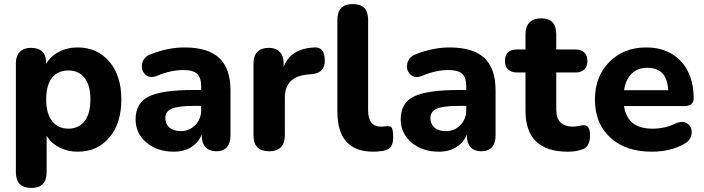

<svg xmlns="http://www.w3.org/2000/svg" viewBox="-20 -734 3457 943"><path d="M134 189Q58 189 58 112V-423Q58 -460 77.5 -479.5Q97 -499 132 -499Q207 -499 207 -423V-420Q227 -457 268.5 -479Q310 -501 361 -501Q457 -501 516.5 -432Q576 -363 576 -246Q576 -128 517 -58.5Q458 11 361 11Q312 11 271.5 -10Q231 -31 209 -67V112Q209 189 134 189ZM424 -246Q424 -316 395 -352Q366 -388 316 -388Q265 -388 236 -352.5Q207 -317 207 -246Q207 -175 236.5 -138.5Q266 -102 316 -102Q366 -102 395 -138.5Q424 -175 424 -246Z M834 11Q752 11 699 -34Q646 -79 646 -148Q646 -228 710.5 -260Q775 -292 932 -292H968V-309Q968 -353 948 -371.5Q928 -390 880 -390Q819 -390 752 -362Q716 -347 693.5 -368.5Q671 -390 678.5 -422.5Q686 -455 721 -468Q806 -501 886 -501Q1001 -501 1056.5 -449.5Q1112 -398 1112 -290V-68Q1112 -31 1094 -11Q1076 9 1042 9Q1008 9 989.5 -11Q971 -31 971 -68V-74Q956 -35 920 -12Q884 11 834 11ZM868 -90Q910 -90 939 -119.5Q968 -149 968 -194V-214H933Q856 -214 824 -200.5Q792 -187 792 -154Q792 -125 812 -107.5Q832 -90 868 -90Z M1303 9Q1225 9 1225 -68V-423Q1225 -460 1244.5 -479.5Q1264 -499 1299 -499Q1334 -499 1353.5 -479.5Q1373 -460 1373 -423V-406Q1408 -495 1522 -501Q1547 -503 1560.5 -488.5Q1574 -474 1575 -441Q1578 -377 1514 -370L1491 -368Q1379 -358 1379 -254V-68Q1379 -31 1359.5 -11Q1340 9 1303 9Z M1814 11Q1637 11 1637 -186V-637Q1637 -714 1713 -714Q1788 -714 1788 -637V-192Q1788 -112 1852 -112Q1858 -112 1867.5 -113Q1877 -114 1882 -114Q1899 -116 1905 -104.5Q1911 -93 1911 -59Q1911 -28 1899.5 -13Q1888 2 1862 7Q1836 11 1814 11Z M2136 11Q2054 11 2001 -34Q1948 -79 1948 -148Q1948 -228 2012.5 -260Q2077 -292 2234 -292H2270V-309Q2270 -353 2250 -371.5Q2230 -390 2182 -390Q2121 -390 2054 -362Q2018 -347 1995.5 -368.5Q1973 -390 1980.5 -422.5Q1988 -455 2023 -468Q2108 -501 2188 -501Q2303 -501 2358.5 -449.5Q2414 -398 2414 -290V-68Q2414 -31 2396 -11Q2378 9 2344 9Q2310 9 2291.5 -11Q2273 -31 2273 -68V-74Q2258 -35 2222 -12Q2186 11 2136 11ZM2170 -90Q2212 -90 2241 -119.5Q2270 -149 2270 -194V-214H2235Q2158 -214 2126 -200.5Q2094 -187 2094 -154Q2094 -125 2114 -107.5Q2134 -90 2170 -90Z M2768 11Q2561 11 2561 -190V-378H2519Q2491 -378 2475.5 -393Q2460 -408 2460 -434Q2460 -491 2519 -491H2561V-567Q2561 -604 2581 -624Q2601 -644 2637 -644Q2712 -644 2712 -567V-491H2807Q2835 -491 2850 -476Q2865 -461 2865 -434Q2865 -408 2850 -393Q2835 -378 2807 -378H2712V-196Q2712 -112 2794 -112Q2805 -112 2822.5 -115.5Q2840 -119 2846 -119Q2878 -121 2878 -69Q2878 -14 2842 -1Q2811 11 2768 11Z M3181 11Q3052 11 2977 -58.5Q2902 -128 2902 -245Q2902 -358 2972.5 -429.5Q3043 -501 3154 -501Q3261 -501 3324 -433.5Q3387 -366 3387 -251Q3387 -213 3340 -213H3045Q3061 -102 3184 -102Q3246 -102 3297 -127Q3334 -144 3357.5 -126Q3381 -108 3376.5 -76Q3372 -44 3340 -27Q3273 11 3181 11ZM3160 -401Q3112 -401 3082.5 -372.5Q3053 -344 3045 -291H3262Q3256 -401 3160 -401Z"/></svg>

Font: Nunito ExtraBold
Style: Regular
Weight: 800
Designer: Vernon Adams
Foundry: Vernon Adams
Version: Version 3.602